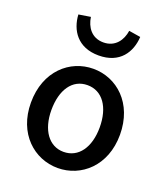

<svg xmlns="http://www.w3.org/2000/svg" viewBox="-151 -931 915 1050"><g transform="rotate(20 307.0 -406.5)"><path d="M307 -642C431 -642 482 -726 487 -815L419 -826C411 -770 376 -718 307 -718C238 -718 204 -770 196 -826L127 -815C132 -726 184 -642 307 -642ZM307 13C443 13 566 -93 566 -274C566 -458 443 -564 307 -564C171 -564 48 -458 48 -274C48 -93 171 13 307 13ZM307 -81C222 -81 167 -158 167 -274C167 -391 219 -469 307 -469C395 -469 448 -391 448 -274C448 -158 394 -81 307 -81Z"/></g></svg>

Font: Spoqa Han Sans Neo Medium
Style: Regular
Weight: 500
Designer: [Spoqa Han Sans Neo] Dong-huui Kim  Younghwa Kang  Yujin Lee  [Noto Sans] Ryoko NISHIZUKA  (kana & ideographs); Paul D. 
Foundry: Spoqa (http://www.spoqa-han-sans.com)
Version: Version 1.000